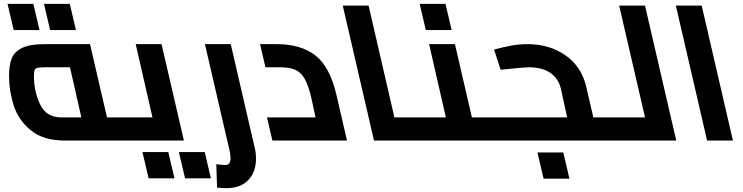

<svg xmlns="http://www.w3.org/2000/svg" viewBox="-20 -729 3854 996"><path d="M693 -21Q693 0 681 0H316Q205 0 140.5 -52.5Q76 -105 51.5 -181Q27 -257 27 -337Q27 -392 41 -426.5Q55 -461 95 -480.5Q135 -500 210 -500H447L535 -120H653Q665 -120 674 -100Q683 -80 688 -55.5Q693 -31 693 -21ZM402 -120 343 -380H228Q192 -380 178.5 -378Q165 -376 160.5 -367.5Q156 -359 156 -336Q156 -255 188 -187.5Q220 -120 298 -120ZM19 -709H153L185 -573H51ZM208 -709H342L374 -573H240Z M934 0H681Q669 0 660 -20Q651 -40 646 -64.5Q641 -89 641 -99Q641 -120 653 -120H771L684 -500H818ZM719 60H853L885 196H751ZM908 60H1042L1074 196H940Z M1106 244 1102 123Q1112 124 1126 125.5Q1140 127 1149 127Q1176 127 1176 91Q1176 75 1170 48L1043 -500H1177L1301 36Q1308 64 1308 94Q1308 164 1267.5 205.5Q1227 247 1156 247Q1131 247 1106 244Z M1780 0H1393L1365 -120H1617L1594 -226Q1579 -288 1560 -321Q1541 -354 1511.5 -367Q1482 -380 1433 -380H1357L1329 -500H1415Q1541 -500 1616 -441.5Q1691 -383 1725 -238Z M2215 -21Q2215 0 2203 0H1920L1758 -700H1892L2026 -120H2175Q2187 -120 2196 -100Q2205 -80 2210 -55.5Q2215 -31 2215 -21Z M2587 -21Q2587 0 2575 0H2203Q2191 0 2182 -20Q2173 -40 2168 -64.5Q2163 -89 2163 -99Q2163 -120 2175 -120H2293L2206 -500H2340L2428 -120H2547Q2559 -120 2568 -100Q2577 -80 2582 -55.5Q2587 -31 2587 -21ZM2157 -709H2291L2323 -573H2189Z M3217 -21Q3217 0 3205 0H2575Q2563 0 2554 -20Q2545 -40 2540 -64.5Q2535 -89 2535 -99Q2535 -120 2547 -120H2922L2890 -267Q2878 -321 2835.5 -350.5Q2793 -380 2723 -380Q2700 -380 2605 -370L2577 -367L2543 -472Q2592 -485 2633 -492.5Q2674 -500 2716 -500Q2831 -500 2914 -441.5Q2997 -383 3021 -279L3058 -120H3177Q3189 -120 3198 -100Q3207 -80 3212 -55.5Q3217 -31 3217 -21ZM2768 62H2902L2934 198H2800Z M3488 0H3205Q3193 0 3184 -20Q3175 -40 3170 -64.5Q3165 -89 3165 -99Q3165 -120 3177 -120H3326L3192 -700H3326Z M3486 -700H3620L3782 0H3648Z"/></svg>

Font: Cairo
Style: Bold Italic
Weight: 700
Italic angle: -13°
Designer: Mohamed Gaber, Accademia di Belle Arti di Urbino and others
Foundry: Kief Type Foundry, Accademia di Belle Arti di Urbino and others
Version: Version 3.011